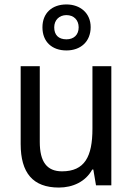

<svg xmlns="http://www.w3.org/2000/svg" viewBox="-20 -834 599 864"><path d="M279 -607C343 -607 388 -647 388 -712C388 -775 341 -814 279 -814C214 -814 171 -775 171 -711C171 -646 214 -607 279 -607ZM279 -657C243 -657 224 -677 224 -711C224 -744 247 -766 279 -766C312 -766 334 -744 334 -711C334 -677 312 -657 279 -657ZM481 -536H396V-255C396 -129 361 -63 259 -63C191 -63 159 -106 159 -195V-536H73V-186C73 -56 128 10 245 10C307 10 365 -16 395 -71H400L412 0H481Z"/></svg>

Font: Noto Sans Gujarati UI SemiCondensed
Style: Regular
Weight: 400
Width: 4
Designer: Jelle Bosma - Monotype Design Team, Universal Thirst
Foundry: Monotype Imaging Inc.
Version: Version 2.106